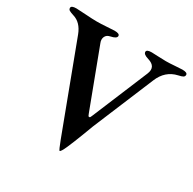

<svg xmlns="http://www.w3.org/2000/svg" viewBox="-150 -806 978 973"><g transform="rotate(30 339.0 -319.0)"><path d="M292 -38 102 -543Q80 -601 33 -615Q14 -621 6.5 -625.5Q-1 -630 -1 -639Q-1 -653 29 -653Q43 -653 84.5 -650Q126 -647 151 -647Q174 -647 210 -649.5Q246 -652 253 -652Q283 -652 283 -638Q283 -623 249 -616Q228 -612 221 -596Q214 -580 222 -561L349 -224Q353 -213 354.5 -211Q356 -209 359 -209Q359 -209 360 -209Q362 -209 362.5 -209Q363 -209 364.5 -210.5Q366 -212 367 -215Q368 -218 371 -224L506 -548Q526 -597 472 -613Q441 -622 441 -637Q441 -651 471 -651Q482 -651 508 -649.5Q534 -648 555 -648Q576 -648 607 -650.5Q638 -653 649 -653Q679 -653 679 -639Q679 -630 671.5 -625.5Q664 -621 645 -617Q577 -602 548 -531L400 -176Q399 -173 377.5 -116.5Q356 -60 339.5 -22.5Q323 15 316 15Q312 15 292 -38Z"/></g></svg>

Font: EB Garamond 12
Style: Bold
Weight: 700
Version: Version 0.016